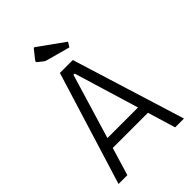

<svg xmlns="http://www.w3.org/2000/svg" viewBox="-240 -907 1000 1000"><g transform="rotate(-45 260.0 -407.0)"><path d="M19 0 212 -625H307L501 0H436L264 -568H255L84 0ZM102 -154V-210H420V-154ZM341 -684 213 -719Q204 -722 200.5 -723.5Q197 -725 193 -729L170 -747Q164 -751 164 -755Q164 -758 170 -766L206 -811Q208 -814 211 -814Q212 -814 218 -810L357 -710Z"/></g></svg>

Font: Changa ExtraLight ExtraLight
Style: Regular
Weight: 250
Version: Version 3.002; ttfautohint (v1.8.2)